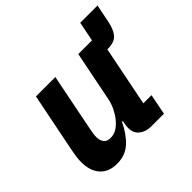

<svg xmlns="http://www.w3.org/2000/svg" viewBox="-158 -800 981 981"><g transform="rotate(-45 332.5 -309.5)"><path d="M514 0H421Q384 0 358.5 -20Q333 -40 333 -77Q333 -85 334 -94Q335 -103 336 -107L339 -122H333Q304 -61 264 -24.5Q224 12 164 12Q105 12 72.5 -24Q40 -60 40 -124Q40 -144 42.5 -162Q45 -180 49 -200L114 -525H254L192 -213Q189 -199 187 -185Q185 -171 185 -160Q185 -135 197 -120Q209 -105 234 -105Q260 -105 280.5 -118.5Q301 -132 318 -153Q335 -174 347.5 -199.5Q360 -225 366 -255L420 -525H519L540 -631H665L645 -532Q635 -484 614 -460.5Q593 -437 545 -437H542L477 -112H536Z"/></g></svg>

Font: IBM Plex Sans Var
Style: Italic
Weight: 400
Italic angle: -11.31°
Designer: Mike Abbink, Paul van der Laan, Pieter van Rosmalen
Foundry: Bold Monday
Version: Version 1.001